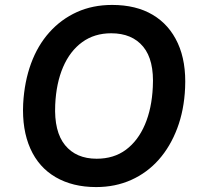

<svg xmlns="http://www.w3.org/2000/svg" viewBox="-20 -749 811 779"><path d="M370 10Q275 10 206 -30Q137 -70 103 -146.5Q69 -223 74 -328Q79 -418 106 -491.5Q133 -565 180.5 -618Q228 -671 292 -700Q356 -729 435 -729Q532 -729 599.5 -689Q667 -649 701.5 -573.5Q736 -498 731 -392Q727 -302 699 -228Q671 -154 624 -101Q577 -48 512.5 -19Q448 10 370 10ZM372 -105Q442 -105 491 -141.5Q540 -178 568 -243.5Q596 -309 600 -396Q606 -505 561 -559.5Q516 -614 431 -614Q363 -614 313.5 -578Q264 -542 236 -477Q208 -412 204 -324Q199 -215 244 -160Q289 -105 372 -105Z"/></svg>

Font: Nunitoga
Style: Bold Italic
Weight: 700
Italic angle: -9°
Designer: Vernon Adams
Foundry: Vernon Adams
Version: Version 1.0